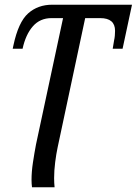

<svg xmlns="http://www.w3.org/2000/svg" viewBox="-20 -556 581 816"><path d="M116 240Q115 232 114.5 224.5Q114 217 114 208Q114 174 120 134.5Q126 95 133 58L248 -479H199Q150 -479 119.5 -444Q89 -409 76 -349H34L37 -363Q58 -462 99.5 -499Q141 -536 202 -536H541L501 -349H459L465 -385Q467 -393 468 -404Q469 -415 469 -425Q469 -479 406 -479H342L225 70Q219 98 214.5 133.5Q210 169 210 201Q210 211 210.5 221Q211 231 212 240Z"/></svg>

Font: NotoSerif-Italic
Style: Regular
Weight: 400
Italic angle: -12°
Designer: Monotype Design Team
Foundry: Monotype Imaging Inc.
Version: Version 2.007; ttfautohint (v1.8) -l 8 -r 50 -G 200 -x 14 -D